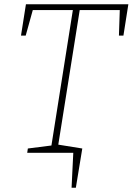

<svg xmlns="http://www.w3.org/2000/svg" viewBox="-20 -713 619 896"><path d="M78 -547 101 -693H579L556 -547H535L539 -666H352L252 -38L364 -20L334 163H314L322 0H107L110 -20L220 -34L320 -666H133L100 -547Z"/></svg>

Font: Bitter Pro ExtraLight
Style: Italic
Weight: 275
Italic angle: -9°
Designer: Sol Matas, and Bitter project Authors
Foundry: Sol Matas
Version: Version 1.010